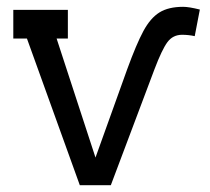

<svg xmlns="http://www.w3.org/2000/svg" viewBox="-20 -535 616 563"><path d="M566 -507 551 -429Q533 -433 514 -433Q487 -433 471 -411.5Q455 -390 433 -332L305 8H214L59 -422H19V-506H179V-422H146L260 -73L353 -332Q380 -406 400.5 -444Q421 -482 447.5 -498.5Q474 -515 517 -515Q534 -515 566 -507Z"/></svg>

Font: Arvo
Style: Regular
Weight: 400
Designer: Anton Koovit (Cyrillic Expansion: Cyreal)
Foundry: Anton Koovit, Yassin Baggar
Version: Version 3.000